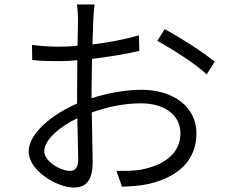

<svg xmlns="http://www.w3.org/2000/svg" viewBox="-20 -816 1040 864"><path d="M721 -685 688 -632C752 -597 861 -529 910 -481L946 -538C899 -579 791 -647 721 -685ZM328 -284 332 -97C332 -64 319 -47 295 -47C253 -47 179 -89 179 -136C179 -184 244 -244 328 -284ZM124 -614 125 -546C159 -542 196 -541 251 -541C273 -541 299 -542 328 -545L327 -404V-350C213 -301 109 -215 109 -134C109 -47 238 28 312 28C365 28 397 -1 397 -88L393 -310C467 -336 538 -351 616 -351C712 -351 792 -304 792 -216C792 -120 710 -72 621 -54C583 -46 541 -47 504 -47L529 24C563 23 607 21 652 11C785 -21 864 -96 864 -217C864 -333 762 -412 617 -412C550 -412 469 -399 392 -374V-408L394 -551C468 -560 548 -573 607 -587L605 -657C548 -640 470 -625 396 -616L400 -730C401 -754 403 -779 406 -796H326C329 -780 331 -748 331 -729L329 -610C300 -607 273 -606 249 -606C213 -606 178 -607 124 -614Z"/></svg>

Font: ChiuKong Gothic MN Normal
Style: Regular
Weight: 350
Designer: Ryoko NISHIZUKA 西塚涼子 (kana, bopomofo & ideographs); Paul D. Hunt (Latin, Greek & Cyrillic); Sandoll Communications 산돌커뮤니
Foundry: Adobe
Version: Version 1.300